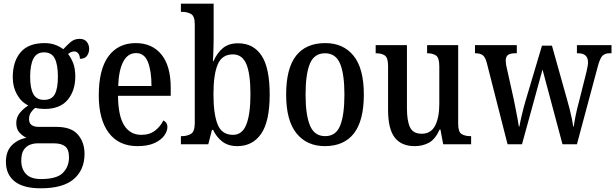

<svg xmlns="http://www.w3.org/2000/svg" viewBox="-20 -780 3326 1038"><path d="M200 238Q106 238 59 200.5Q12 163 12 95Q12 37 44.5 5Q77 -27 123 -35Q102 -45 85 -63.5Q68 -82 68 -115Q68 -145 86 -168Q104 -191 133 -210Q95 -228 72 -269Q49 -310 49 -362Q49 -448 91.5 -497.5Q134 -547 221 -547Q253 -547 278.5 -537.5Q304 -528 322 -514Q336 -529 358 -549.5Q380 -570 410 -570Q436 -570 449 -554Q462 -538 462 -516Q462 -495 450.5 -478.5Q439 -462 412 -462Q412 -479 403.5 -490.5Q395 -502 382 -502Q372 -502 363.5 -498Q355 -494 348 -488Q364 -468 375.5 -439Q387 -410 387 -366Q387 -290 346 -240.5Q305 -191 221 -191Q211 -191 195.5 -192.5Q180 -194 171 -197Q158 -188 147.5 -172.5Q137 -157 137 -136Q137 -94 190 -94H285Q366 -94 401.5 -52Q437 -10 437 52Q437 138 379 188Q321 238 200 238ZM218 -240Q260 -240 276.5 -271Q293 -302 293 -365Q293 -431 276 -464Q259 -497 218 -497Q178 -497 160.5 -463Q143 -429 143 -364Q143 -302 160.5 -271Q178 -240 218 -240ZM202 188Q287 188 320 154.5Q353 121 353 71Q353 28 332.5 11.5Q312 -5 273 -5H182Q161 -5 141 3Q121 11 108 31Q95 51 95 89Q95 133 120.5 160.5Q146 188 202 188Z M723 10Q622 10 568 -62Q514 -134 514 -264Q514 -405 566.5 -476Q619 -547 714 -547Q802 -547 852.5 -485.5Q903 -424 903 -305V-262H618Q619 -153 651.5 -102Q684 -51 744 -51Q789 -51 818.5 -74Q848 -97 863 -129Q872 -125 878.5 -116Q885 -107 885 -93Q885 -71 868 -47Q851 -23 815 -6.5Q779 10 723 10ZM799 -315Q799 -395 780 -444Q761 -493 716 -493Q671 -493 646.5 -447Q622 -401 619 -315Z M1263 10Q1214 10 1182 -14.5Q1150 -39 1132 -78H1126L1106 0H958V-44H964Q991 -44 1012 -56Q1033 -68 1033 -115V-649Q1033 -693 1012.5 -704.5Q992 -716 964 -716H958V-760H1135V-578Q1135 -561 1134.5 -536Q1134 -511 1133 -487.5Q1132 -464 1131 -449H1134Q1153 -493 1184.5 -519.5Q1216 -546 1267 -546Q1350 -546 1394 -479.5Q1438 -413 1438 -269Q1438 -124 1392 -57Q1346 10 1263 10ZM1240 -51Q1290 -51 1312 -107.5Q1334 -164 1334 -271Q1334 -380 1312 -433Q1290 -486 1239 -486Q1180 -486 1157 -431.5Q1134 -377 1134 -270Q1134 -164 1156.5 -107.5Q1179 -51 1240 -51Z M1736 10Q1639 10 1583 -59Q1527 -128 1527 -269Q1527 -410 1580.5 -478.5Q1634 -547 1739 -547Q1836 -547 1891.5 -478.5Q1947 -410 1947 -269Q1947 -128 1893.5 -59Q1840 10 1736 10ZM1738 -44Q1796 -44 1819 -101Q1842 -158 1842 -269Q1842 -380 1818.5 -436Q1795 -492 1737 -492Q1679 -492 1655.5 -436Q1632 -380 1632 -269Q1632 -158 1656 -101Q1680 -44 1738 -44Z M2222 10Q2150 10 2114 -36.5Q2078 -83 2078 -186V-424Q2078 -468 2060.5 -480Q2043 -492 2014 -492H2011V-536H2180V-195Q2180 -127 2196.5 -92Q2213 -57 2260 -57Q2310 -57 2332.5 -101Q2355 -145 2355 -218V-421Q2355 -468 2337 -480Q2319 -492 2292 -492H2289V-536H2457V-111Q2457 -66 2476 -55Q2495 -44 2522 -44H2527V0H2376L2361 -80H2357Q2333 -27 2299 -8.5Q2265 10 2222 10Z M2612 -439Q2604 -471 2590 -481.5Q2576 -492 2550 -492H2548V-536H2774V-492H2765Q2740 -492 2727 -483.5Q2714 -475 2714 -450Q2714 -442 2716 -430Q2718 -418 2721 -407L2757 -245Q2762 -221 2767.5 -192.5Q2773 -164 2778 -138Q2783 -112 2785 -96H2788Q2792 -120 2801.5 -160Q2811 -200 2821 -234L2910 -533H2964L3047 -237Q3053 -216 3060 -189Q3067 -162 3072 -136.5Q3077 -111 3079 -96H3082Q3085 -120 3092 -155Q3099 -190 3111 -234L3151 -393Q3154 -406 3156.5 -420.5Q3159 -435 3159 -443Q3159 -492 3105 -492H3099V-536H3286V-492H3275Q3250 -492 3236.5 -478Q3223 -464 3210 -414L3099 0H3021L2913 -404L2802 0H2724Z"/></svg>

Font: Noto Serif Armenian Condensed Medium
Style: Regular
Weight: 500
Width: 3
Designer: Monotype Design Team
Foundry: Monotype Imaging Inc.
Version: Version 2.008; ttfautohint (v1.8.4.7-5d5b)